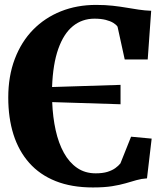

<svg xmlns="http://www.w3.org/2000/svg" viewBox="-20 -772 698 802"><path d="M368 11Q279 11 212.5 -15.5Q146 -42 102 -91.8Q58 -141.5 36.2 -210.5Q14.5 -279.5 14.5 -364.5Q14.5 -454 41.8 -525.8Q69 -597.5 118.2 -647.8Q167.5 -698 234.5 -724.8Q301.5 -751.5 381 -751.5Q420 -751.5 451 -748Q482 -744.5 508.2 -740Q534.5 -735.5 559.5 -731.8Q584.5 -728 611.5 -727L597 -523.5H501L471 -660.5Q465.5 -669 453.2 -676.5Q441 -684 421.5 -689Q402 -694 374.5 -694Q323 -694 284.5 -662.8Q246 -631.5 223.5 -568Q201 -504.5 197.5 -408.5L483.5 -417.5V-336.5L198 -345.5Q200.5 -282.5 212.5 -228.2Q224.5 -174 246.8 -133.8Q269 -93.5 302 -70.8Q335 -48 379.5 -48Q409 -48 429 -54.2Q449 -60.5 462 -70Q475 -79.5 483 -89.5L527.5 -201L613.5 -193L594 -27Q570.5 -25.5 549.8 -19.5Q529 -13.5 505 -6.5Q481 0.5 448.2 5.8Q415.5 11 368 11Z"/></svg>

Font: Merriweather 48pt ExtraBold
Style: Regular
Weight: 800
Version: Version 2.100